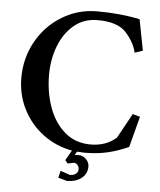

<svg xmlns="http://www.w3.org/2000/svg" viewBox="-56 -711 752 905"><g transform="rotate(5 320.5 -258.5)"><path d="M330.1 3.9 320.3 20.5 339.8 19.5Q359.4 19.5 374.5 34.7Q389.6 49.8 389.6 69.3Q389.6 103.5 363.3 124.5Q336.9 145.5 293.9 145.5L252.9 133.8L260.7 100.6L305.7 116.2Q323.2 116.2 334 107.9Q344.7 99.6 344.7 86.9Q344.7 74.2 337.4 65.9Q330.1 57.6 319.3 57.6L291 63.5L278.3 48.8L305.7 1Q229.5 -12.7 168.5 -58.1Q107.4 -103.5 72.8 -171.9Q38.1 -240.2 38.1 -320.3Q38.1 -414.1 82 -492.7Q126 -571.3 201.7 -617.2Q277.3 -663.1 367.2 -663.1Q478.5 -663.1 569.3 -643.6L597.7 -497.1L559.6 -484.4Q548.8 -533.2 508.3 -577.6Q467.8 -622.1 373 -622.1Q307.6 -622.1 261.2 -583Q214.8 -543.9 190.9 -481Q167 -418 167 -345.7Q167 -264.6 191.9 -193.8Q216.8 -123 267.1 -79.1Q317.4 -35.2 390.6 -35.2Q462.9 -35.2 511.7 -78.1L576.2 -195.3L611.3 -185.5L573.2 -40Q525.4 -17.6 475.6 -5.9Q425.8 5.9 364.3 5.9Q353.5 5.9 330.1 3.9Z"/></g></svg>

Font: Comprehension Dark
Style: Regular
Weight: 700
Designer: Alfredo Marco Pradil
Foundry: Alfredo Marco Pradil
Version: 1.0